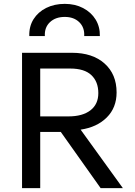

<svg xmlns="http://www.w3.org/2000/svg" viewBox="-20 -973 697 993"><path d="M94 0V-700H352Q458.5 -700 520.8 -644.5Q583 -589 583 -495Q583 -416 532.2 -365.5Q481.5 -315 397 -302.5L615.5 0H500.5L294.5 -290.5H188V0ZM188 -371H334Q407 -371 447.8 -402.5Q488.5 -434 488.5 -491.5Q488.5 -550.5 452.5 -584.5Q416.5 -618.5 343.5 -618.5H188ZM131.5 -786.5Q130 -836.5 153.5 -873.8Q177 -911 219 -932Q261 -953 315 -953Q368.5 -953 410 -931.2Q451.5 -909.5 474.5 -872Q497.5 -834.5 496.5 -786.5H415.5Q418 -831 390 -858.2Q362 -885.5 315 -885.5Q267 -885.5 238.2 -858.2Q209.5 -831 212 -786.5Z"/></svg>

Font: Geologica Light
Style: Regular
Weight: 300
Designer: Sindre Bremnes, Frode Helland
Foundry: Monokrom Skriftforlag AS
Version: Version 1.010; ttfautohint (v1.8.4.7-5d5b);gftools[0.9.28]